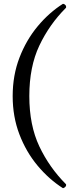

<svg xmlns="http://www.w3.org/2000/svg" viewBox="-20 -811 403 1015"><path d="M313 184Q239 137 178.5 64.5Q118 -8 82.5 -101Q47 -194 47 -303Q47 -413 83 -506.5Q119 -600 179.5 -672.5Q240 -745 313 -791Q321 -790 326 -784Q331 -778 329 -770Q241 -682 188 -570Q135 -458 135 -303Q135 -149 188 -37Q241 75 329 163Q331 170 326 176Q321 182 313 184Z"/></svg>

Font: Zen Old Mincho Medium
Style: Regular
Weight: 500
Designer: Yoshimichi Ohira
Foundry: Positype
Version: Version 1.500